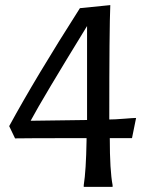

<svg xmlns="http://www.w3.org/2000/svg" viewBox="-20 -732 606 752"><path d="M410 -191Q410 -64 421 -7V0H308V-7Q317 -63 319 -181V-191Q73 -191 39 -190L16 -238Q120 -429 293 -700L412 -712Q408 -624 408 -264Q429 -264 466 -267Q503 -270 513 -270L497 -191ZM321 -262V-630Q146 -345 100 -259Q108 -259 321 -262Z"/></svg>

Font: Asul
Style: Regular
Weight: 400
Designer: Mariela Monsalve
Foundry: Mariela Monsalve
Version: Version 1.002